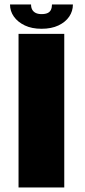

<svg xmlns="http://www.w3.org/2000/svg" viewBox="-20 -824 372 844"><path d="M61.5 0H262.5V-675H61.5ZM162.5 -697.5Q206 -697.5 237 -712.2Q268 -727 284.2 -751Q300.5 -775 300.5 -804.5H208.5Q208.5 -791 204 -781.2Q199.5 -771.5 189.5 -766.8Q179.5 -762 162.5 -762Q147.5 -762 137.2 -767Q127 -772 121.8 -781.2Q116.5 -790.5 116.5 -804.5H24Q24 -775 41 -751Q58 -727 89 -712.2Q120 -697.5 162.5 -697.5Z"/></svg>

Font: Anybody Thin ExtraBold
Style: Regular
Weight: 800
Version: Version 1.113;gftools[0.9.25]